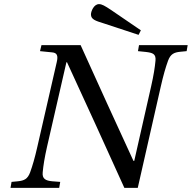

<svg xmlns="http://www.w3.org/2000/svg" viewBox="-20 -911 930 931"><path d="M421 -841C421 -817 443 -810 482 -798L652 -742L663 -764L518 -863C488 -883 474 -891 460 -891C435 -891 421 -856 421 -841ZM31 0H267L272 -29L233 -32C201 -35 184 -44 187 -75C190 -108 196 -146 208 -199L302 -609H305C399 -406 491 -203 583 0H648L760 -493C772 -546 783 -584 795 -617C807 -649 824 -657 854 -660L885 -663L890 -692H654L649 -663L688 -659C720 -655 737 -650 734 -617C731 -584 725 -546 713 -493L631 -131H627C541 -318 455 -505 371 -692H181L174 -663L233 -657C256 -655 263 -642 255 -609L161 -199C149 -146 138 -108 126 -75C114 -43 97 -35 67 -32L36 -29Z"/></svg>

Font: Heuristica
Style: Italic
Weight: 400
Italic angle: -13°
Version: Version 1.0.1